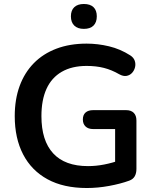

<svg xmlns="http://www.w3.org/2000/svg" viewBox="-20 -934 776 964"><path d="M416 10Q299 10 218.5 -34Q138 -78 96 -159Q54 -240 54 -351Q54 -435 78.5 -502Q103 -569 149.5 -616.5Q196 -664 263 -689.5Q330 -715 415 -715Q471 -715 527.5 -701.5Q584 -688 634 -656Q651 -645 656.5 -629Q662 -613 658 -596.5Q654 -580 643 -568Q632 -556 615.5 -553Q599 -550 579 -561Q541 -583 502 -593Q463 -603 415 -603Q341 -603 290 -573.5Q239 -544 213.5 -488Q188 -432 188 -351Q188 -228 247 -164Q306 -100 422 -100Q462 -100 503 -108Q544 -116 583 -130L558 -73V-286H448Q423 -286 409.5 -299Q396 -312 396 -334Q396 -357 409.5 -369Q423 -381 448 -381H613Q638 -381 651.5 -367.5Q665 -354 665 -329V-86Q665 -64 656.5 -49Q648 -34 629 -27Q585 -11 528 -0.5Q471 10 416 10ZM401 -789Q370 -789 353 -805.5Q336 -822 336 -852Q336 -882 353 -898Q370 -914 401 -914Q433 -914 449.5 -898Q466 -882 466 -852Q466 -822 449.5 -805.5Q433 -789 401 -789Z"/></svg>

Font: Nunito ExtraLight
Style: Regular
Weight: 200
Designer: Vernon Adams
Foundry: Vernon Adams
Version: Version 3.602